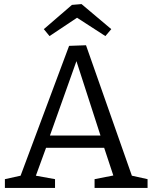

<svg xmlns="http://www.w3.org/2000/svg" viewBox="-20 -922 749 942"><path d="M250 -43V0H4V-43L81 -60L319 -697L402 -700L627 -60L704 -43V0H444V-43L536 -61L491 -197H206L156 -60ZM225 -257H473L355 -622ZM223 -745 195 -779 333 -898 380 -902 526 -779 497 -745 358 -835Z"/></svg>

Font: Bitter
Style: Regular
Weight: 400
Designer: Sol Matas, and Bitter project Authors
Foundry: Sol Matas
Version: Version 2.001